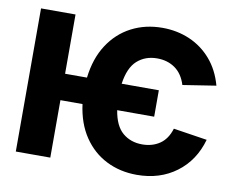

<svg xmlns="http://www.w3.org/2000/svg" viewBox="-80 -844 1192 961"><g transform="rotate(10 516.0 -363.5)"><path d="M707 -426.3V-292H519Q531.7 -213.4 572.3 -179.2Q612.8 -145 671.4 -145Q722.7 -145 760.3 -170.4Q797.9 -195.8 814.5 -250L985.8 -223.6Q955.1 -114.7 871.6 -52.5Q788.1 9.8 671.4 9.8Q585.4 9.8 515.9 -25.4Q446.3 -60.5 400.9 -127.9Q355.5 -195.3 342.8 -292H230.5V0H55.2V-727.5H230.5V-426.3H341.8Q353.5 -525.4 398.7 -594.7Q443.8 -664.1 514.2 -700.7Q584.5 -737.3 671.4 -737.3Q746.1 -737.3 810.1 -709.7Q874 -682.1 919.9 -628.9Q965.8 -575.7 986.8 -499L818.4 -472.7Q801.3 -527.8 762.9 -554.9Q724.6 -582 671.4 -582Q611.8 -582 570.8 -545.7Q529.8 -509.3 518.1 -426.3Z"/></g></svg>

Font: Inter Extra Bold
Style: Regular
Weight: 800
Designer: Rasmus Andersson
Foundry: rsms
Version: Version 4.000;git-3c8e0fc